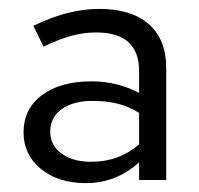

<svg xmlns="http://www.w3.org/2000/svg" viewBox="-20 -731 448 432"><path d="M173 -319Q111 -319 72 -351Q33 -383 33 -433Q33 -486 74.5 -517Q116 -548 186 -548Q243 -548 293 -522V-571Q293 -658 196 -658Q169 -658 141 -650.5Q113 -643 78 -626L55 -673Q97 -693 133 -702Q169 -711 203 -711Q276 -711 315 -676.5Q354 -642 354 -578V-326H293V-366Q242 -319 173 -319ZM185 -367Q217 -367 244 -377Q271 -387 293 -406V-477Q271 -491 245.5 -497.5Q220 -504 188 -504Q145 -504 119 -485.5Q93 -467 93 -435Q93 -404 118.5 -385.5Q144 -367 185 -367Z"/></svg>

Font: Red Hat Text
Style: Regular
Weight: 400
Designer: Pentagram, MCKL
Foundry: MCKL
Version: Version 1.030